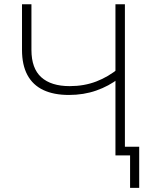

<svg xmlns="http://www.w3.org/2000/svg" viewBox="-20 -748 729 924"><path d="M311.5 -291Q238.8 -291 188.2 -314.9Q137.7 -338.9 111.8 -387.2Q85.9 -435.5 85.9 -507.8V-727.5H131.3V-507.8Q131.3 -418.9 178.7 -376.2Q226.1 -333.5 315.4 -333.5Q385.3 -333.5 443.6 -356Q502 -378.4 551.8 -419.9V-370.6Q503.9 -333.5 443.4 -312.3Q382.8 -291 311.5 -291ZM535.6 0V-727.5H581.1V0ZM606 156.2V0H558.6V-42H649.9V156.2Z"/></svg>

Font: Inter 17pt ExtraLight
Style: Regular
Weight: 250
Version: Version 4.001;git-66647c0bb